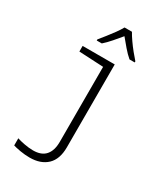

<svg xmlns="http://www.w3.org/2000/svg" viewBox="-242 -865 1048 1212"><g transform="rotate(30 281.5 -259.5)"><path d="M184 246Q150 246 115 240Q80 234 62 228V176Q82 183 116.5 189.5Q151 196 180 196Q241 196 270.5 162Q300 128 300 65V-482L122 -491V-532H356V72Q356 159 310 202.5Q264 246 184 246ZM182 -614Q199 -635 220.5 -662Q242 -689 261.5 -716Q281 -743 293 -765H347Q359 -743 378.5 -715Q398 -687 419.5 -660.5Q441 -634 459 -614V-606H421Q395 -628 369 -658.5Q343 -689 320 -717Q297 -689 270.5 -658.5Q244 -628 219 -606H182Z"/></g></svg>

Font: Noto Sans Mono SemiCondensed Light
Style: Regular
Weight: 300
Width: 4
Designer: Monotype Design Team
Foundry: Monotype Imaging Inc.
Version: Version 2.014; ttfautohint (v1.8.4.7-5d5b)